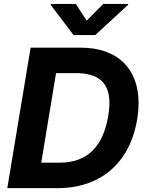

<svg xmlns="http://www.w3.org/2000/svg" viewBox="-20 -974 767 994"><path d="M473.4 -792.6H360.8L242.2 -948.9L242.9 -953.8H372.2L429 -867.2L514.6 -953.8H643.5L642.8 -948.9ZM279.1 0H17.8L138.5 -727.3H394.9Q469.1 -727.6 525.7 -707.2Q582.4 -686.8 620.6 -649.1Q658.7 -611.5 678.1 -558.6Q697.4 -505.7 697.4 -440.7Q697.4 -370.7 677.2 -297.2Q657.7 -224.4 616.8 -164.4Q590.9 -126.4 556.6 -96.1Q522.4 -65.7 479.9 -44.4Q437.5 -23.1 387.3 -11.5Q337 0 279.1 0ZM288 -131.7Q499.6 -131.7 540.1 -372.5Q546.5 -409.8 546.5 -440.3Q546.5 -481.2 535.3 -510.5Q524.1 -539.8 502 -558.8Q479.8 -577.8 447.1 -586.6Q414.4 -595.5 371.8 -595.5H270.2L193.5 -131.7Z"/></svg>

Font: Linik Sans
Style: Bold Italic
Weight: 700
Italic angle: 9°
Designer: Fonts by Rasmus Andersson / Changes by Cristiano Sobral with parts from Marc Monis
Foundry: rsms
Version: Version 3.020; ttfautohint (v1.6)